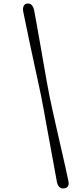

<svg xmlns="http://www.w3.org/2000/svg" viewBox="-20 -848 471 1096"><path d="M215.6 -295.2Q222.6 -259.7 231.6 -210.3Q240.6 -160.9 250.7 -105.4Q260.9 -49.9 271 5.6Q281.1 61.1 290.1 109.7Q299.1 158.4 305.3 193.2Q315.7 232.9 347.2 227.2Q379.8 221.6 369.6 181.5Q362.2 145.4 351.1 96.1Q340 46.8 327.4 -8.1Q314.8 -63 302.4 -117.8Q290 -172.7 279.3 -220.9Q268.7 -269 261.8 -303.5Q254.6 -338.5 246.1 -387.1Q237.6 -435.7 227.9 -490.8Q218.1 -546 208.6 -601.6Q199 -657.3 190 -706.7Q181 -756.1 174.3 -792.6Q164.4 -832.2 132.7 -827.5Q119.7 -825.2 114.3 -811.8Q109 -798.4 112.9 -780.3Q120 -746.4 129.9 -698.1Q139.7 -649.8 151.5 -594.5Q163.2 -539.3 175.2 -483.9Q187.1 -428.6 197.8 -379.7Q208.5 -330.8 215.6 -295.2Z"/></svg>

Font: Fraunces 9pt S050
Style: Italic
Weight: 400
Italic angle: -16°
Version: Version 1.000; ttfautohint (v1.8.3)